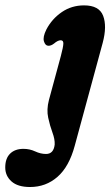

<svg xmlns="http://www.w3.org/2000/svg" viewBox="-144 -474 428 732"><path d="M247.5 -310.5 141 81.5Q119.5 161.5 75.2 200.2Q31 239 -29.5 239Q-76 239 -100 217.8Q-124 196.5 -124 164.5Q-124 130 -105.5 111.8Q-87 93.5 -54.5 93.5Q-31 93.5 -10 103.2Q11 113 31.5 113Q60.5 113 64.5 77Q65.5 57 56 31.5Q46.5 6 39.8 -25Q33 -56 42.5 -92.5L88 -260.5Q97 -294.5 97.5 -307.5Q98 -320.5 87.5 -320.5Q76.5 -320.5 62 -308Q50.5 -299 40 -299.5Q28.5 -300 23.5 -316.5Q18.5 -333 33 -362Q54 -402 91.5 -427.8Q129 -453.5 176.5 -453.5Q234 -453.5 249.2 -413.8Q264.5 -374 247.5 -310.5Z"/></svg>

Font: Fraunces 144pt S100
Style: Bold Italic
Weight: 700
Italic angle: -16°
Version: Version 1.000; ttfautohint (v1.8.3)